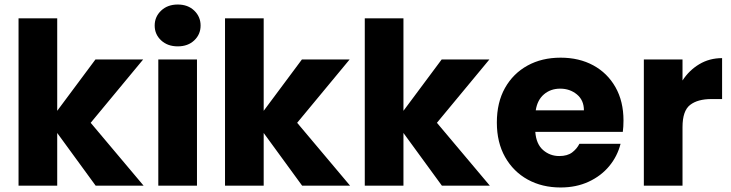

<svg xmlns="http://www.w3.org/2000/svg" viewBox="-20 -821 3233 849"><path d="M402 -558H613L381 -278L615 0H403L233 -233V0H62V-740H233V-331Z M766 -616Q721 -616 692.5 -642.5Q664 -669 664 -708Q664 -747 692.5 -774Q721 -801 766 -801Q811 -801 839 -774Q867 -747 867 -708Q867 -669 839 -642.5Q811 -616 766 -616ZM680 -558H851V0H680Z M1315 -558H1526L1294 -278L1528 0H1316L1146 -233V0H975V-740H1146V-331Z M1933 -558H2144L1912 -278L2146 0H1934L1764 -233V0H1593V-740H1764V-331Z M2724 -185Q2710 -130 2674 -86.5Q2638 -43 2583 -17.5Q2528 8 2459 8Q2377 8 2313.5 -27Q2250 -62 2213.5 -126.5Q2177 -191 2177 -279Q2177 -368 2213 -432Q2249 -496 2312.5 -531Q2376 -566 2459 -566Q2541 -566 2603.5 -532Q2666 -498 2701.5 -435.5Q2737 -373 2737 -288Q2737 -261 2734 -238H2347Q2351 -184 2381.5 -157.5Q2412 -131 2453 -131Q2489 -131 2510 -147Q2531 -163 2542 -185ZM2457 -429Q2415 -429 2385.5 -404Q2356 -379 2349 -333H2562Q2562 -378 2531 -403.5Q2500 -429 2457 -429Z M2827 -558H2998V-465Q3027 -510 3072 -537Q3117 -564 3173 -564V-383H3126Q3065 -383 3031.5 -357Q2998 -331 2998 -259V0H2827Z"/></svg>

Font: Poppins
Style: Bold
Weight: 700
Designer: Ninad Kale (Devanagari), Jonny Pinhorn (Latin)
Version: Version 5.002